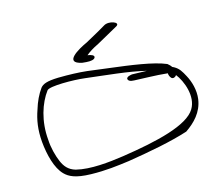

<svg xmlns="http://www.w3.org/2000/svg" viewBox="-109 -927 1205 1059"><g transform="rotate(-15 494.0 -397.5)"><path d="M70 -249C77 -174 97 -93 138 -52C162 -28 197 -9 285 -7C371 -5 437 -14 505 -23C635 -44 753 -66 853 -98C904 -133 953 -181 963 -254C970 -305 954 -357 935 -392C918 -424 907 -443 880 -458C877 -459 873 -461 870 -463C866 -470 859 -477 849 -485C779 -515 651 -532 537 -546L411 -562C365 -567 311 -569 247 -568C182 -566 159 -556 145 -539C123 -509 104 -469 92 -428C73 -375 64 -319 70 -249ZM106 -252C96 -359 128 -456 173 -516C188 -536 326 -535 390 -527C504 -513 634 -502 730 -478L656 -480C635 -482 614 -473 614 -464C614 -453 626 -445 649 -445L730 -442C772 -441 803 -438 838 -435C838 -424 844 -412 850 -406C859 -397 875 -405 879 -414C914 -370 951 -274 911 -209C864 -131 687 -88 480 -57C399 -45 291 -33 210 -53C169 -65 150 -90 136 -122C121 -157 108 -206 106 -252ZM398 -613 420 -611C447 -609 465 -613 470 -623C476 -636 457 -643 436 -646C457 -663 474 -674 509 -691C532 -704 559 -719 588 -735L631 -759C660 -777 597 -800 567 -781L526 -757C499 -742 473 -728 450 -715C399 -692 295 -634 398 -613Z"/></g></svg>

Font: Stray Cat
Style: UltExt
Weight: 400
Version: Version 1.0